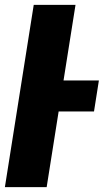

<svg xmlns="http://www.w3.org/2000/svg" viewBox="-26 -770 427 790"><path d="M360.8 -311.5H215.3L166 0H-5.9L112.8 -750H284.7L235.4 -439H380.9Z"/></svg>

Font: Mardoto Black
Style: Italic
Weight: 900
Italic angle: -12°
Designer: Christian Robertson, Vahan Hovhannisyan
Foundry: Google
Version: Version 1.000